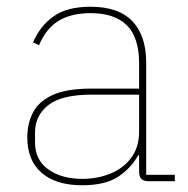

<svg xmlns="http://www.w3.org/2000/svg" viewBox="-20 -538 559 570"><path d="M499 0H422Q412 0 405.5 -3Q399 -6 396 -12.5Q393 -19 393 -29V-87L403 -77H390Q371 -41 332.5 -14.5Q294 12 224 12Q146 12 103.5 -25Q61 -62 61 -130Q61 -172 78.5 -205Q96 -238 137.5 -256.5Q179 -275 251 -275H393V-349Q393 -427 356.5 -463Q320 -499 249 -499Q192 -499 154.5 -476.5Q117 -454 96 -404L78 -412Q99 -461 139 -489.5Q179 -518 249 -518Q332 -518 373 -475Q414 -432 414 -352V-19H499ZM393 -257H252Q163 -257 123.5 -226Q84 -195 84 -145V-115Q84 -63 123.5 -35Q163 -7 224 -7Q269 -7 307.5 -22.5Q346 -38 369.5 -69.5Q393 -101 393 -148Z"/></svg>

Font: IBM Plex Sans Thin
Style: Regular
Weight: 250
Designer: Mike Abbink, Paul van der Laan, Pieter van Rosmalen
Foundry: Bold Monday
Version: Version 3.201